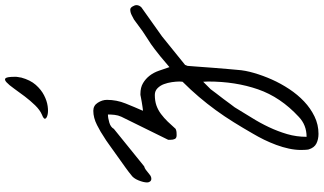

<svg xmlns="http://www.w3.org/2000/svg" viewBox="-279 -499 1274 756"><g transform="rotate(-90 358.0 -121.0)"><path d="M147.5 457Q146.5 453.1 146 442.9Q145.5 432.6 145.5 427.7Q145.5 404.3 150.9 379.4Q156.2 354.5 165.5 329.6Q174.8 304.7 186 281.7Q197.3 258.8 210 237.3Q232.4 198.2 254.9 162.1Q277.3 126 302.2 91.8Q327.1 57.6 354.5 25.4Q381.8 -6.8 414.1 -39.1Q414.1 -40 414.6 -44.9Q415 -49.8 415 -51.8Q415 -64.5 412.6 -81.1Q410.2 -97.7 404.8 -112.3Q399.4 -127 388.7 -137.7Q377.9 -148.4 362.3 -148.4Q338.9 -148.4 320.8 -142.1Q302.7 -135.7 287.1 -124Q271.5 -112.3 257.3 -97.7Q243.2 -83 228.5 -66.4Q221.7 -63.5 216.3 -63Q210.9 -62.5 204.1 -62.5Q192.4 -62.5 189 -69.3Q185.5 -76.2 185.5 -86.9V-95.7L276.4 -280.3Q282.2 -293 283.7 -306.6Q285.2 -320.3 285.2 -333Q271.5 -333 253.4 -327.6Q235.4 -322.3 228.5 -309.6L81.1 -190.4Q74.2 -188.5 67.9 -184.1Q61.5 -179.7 56.2 -174.8Q50.8 -169.9 44.9 -166Q39.1 -162.1 32.2 -162.1Q25.4 -162.1 21.5 -167Q17.6 -171.9 17.6 -178.7Q17.6 -192.4 25.9 -212.9Q34.2 -233.4 47.9 -242.2Q55.7 -249 76.7 -264.2Q97.7 -279.3 121.1 -295.9Q144.5 -312.5 165.5 -327.6Q186.5 -342.8 195.3 -347.7Q214.8 -361.3 243.7 -376Q272.5 -390.6 299.8 -390.6Q320.3 -390.6 331.5 -373Q342.8 -355.5 342.8 -336.9Q342.8 -298.8 328.6 -263.7Q314.5 -228.5 299.8 -195.3H302.7H303.7Q306.6 -195.3 314.9 -196.8Q323.2 -198.2 333.5 -199.7Q343.8 -201.2 352.1 -203.1Q360.4 -205.1 362.3 -205.1H366.2Q391.6 -205.1 408.7 -194.8Q425.8 -184.6 438 -168.9Q450.2 -153.3 457.5 -132.3Q464.8 -111.3 471.7 -90.8Q498 -113.3 514.6 -127Q531.2 -140.6 542.5 -148.9Q553.7 -157.2 562.5 -163.6Q571.3 -169.9 583.5 -177.2Q595.7 -184.6 613.3 -196.8Q630.9 -209 659.2 -230.5Q666 -234.4 676.8 -239.7Q687.5 -245.1 698.2 -245.1Q705.1 -245.1 710.4 -236.3Q715.8 -227.5 715.8 -220.7Q715.8 -210 707 -201.2L592.8 -120.1L480.5 -29.3L476.6 -19.5Q475.6 -8.8 473.6 19.5Q471.7 47.9 469.2 79.1Q466.8 110.4 464.4 137.7Q461.9 165 460.9 176.8Q459 207 448.7 242.2Q438.5 277.3 422.9 312.5Q407.2 347.7 385.3 380.9Q363.3 414.1 336.4 439.5Q309.6 464.8 277.3 480.5Q245.1 496.1 209 496.1Q187.5 496.1 170.9 487.8Q154.3 479.5 147.5 457ZM384.8 71.3Q379.9 78.1 368.7 92.8Q357.4 107.4 346.2 122.1Q335 136.7 325.7 149.9Q316.4 163.1 313.5 166Q293.9 199.2 272.9 232.4Q252 265.6 235.4 300.8Q218.8 335.9 208 372.6Q197.3 409.2 197.3 449.2Q244.1 449.2 276.4 418Q353.5 346.7 384.3 257.8Q415 168.9 415 62.5Q415 59.6 414.6 52.2Q414.1 44.9 414.1 42ZM433.6 -699.2Q433.6 -698.2 433.6 -694.3Q433.6 -690.4 432.6 -686.5Q431.6 -682.6 431.2 -679.2Q430.7 -675.8 430.7 -674.8Q420.9 -638.7 401.9 -617.2Q382.8 -595.7 360.8 -584.5Q338.9 -573.2 317.9 -570.3Q296.9 -567.4 283.7 -570.8Q270.5 -574.2 268.6 -580.1Q266.6 -585.9 284.2 -592.8Q302.7 -600.6 321.3 -619.6Q339.8 -638.7 356.4 -660.6Q373 -682.6 387.2 -702.6Q401.4 -722.7 412.1 -732.4Q422.9 -742.2 428.2 -735.8Q433.6 -729.5 433.6 -699.2Z"/></g></svg>

Font: Cedarville Cursive
Style: Regular
Weight: 400
Designer: Kimberly Geswein
Foundry: Kimberly Geswein
Version: Version 1.001 2010